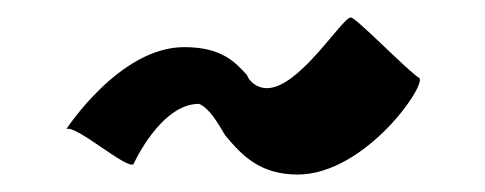

<svg xmlns="http://www.w3.org/2000/svg" viewBox="-20 -519 556 220"><path d="M382 -499C372 -499 323 -418 286 -418C273 -418 265 -427 263 -433C250 -447 235 -465 191 -465C117 -465 56 -371 56 -371C66 -377 126 -324 133 -331C133 -331 164 -400 208 -400C220 -395 229 -379 238 -364C257 -341 278 -319 321 -319C399 -319 471 -424 460 -430C449 -436 388 -499 382 -499Z"/></svg>

Font: Drag You Down
Style: Regular
Weight: 400
Designer: Robert Jablonski
Foundry: Cannot Into Space Fonts
Version: Version 0.97